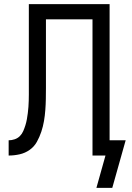

<svg xmlns="http://www.w3.org/2000/svg" viewBox="-20 -755 640 932"><path d="M448 157 492 0H429V-661H203V-328Q203 -301 202.5 -274.5Q202 -248 200 -221Q198 -194 193.5 -167.5Q189 -141 180.5 -115.5Q172 -90 159 -66.5Q146 -43 124 -27.5Q102 -12 75.5 -6Q49 0 22 0V-74Q37 -74 51.5 -79Q66 -84 76.5 -94.5Q87 -105 93 -119Q99 -133 103.5 -147.5Q108 -162 110.5 -176.5Q113 -191 115 -206Q117 -221 118 -236Q119 -251 119.5 -266Q120 -281 120 -296Q120 -311 120 -326V-735H512V-74H590L525 157Z"/></svg>

Font: Iosevka Extended
Style: Regular
Weight: 400
Width: 7
Monospace: yes
Designer: Belleve Invis
Foundry: Belleve Invis
Version: Version 32.5.0; ttfautohint (v1.8.4)